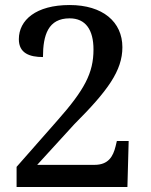

<svg xmlns="http://www.w3.org/2000/svg" viewBox="-20 -744 599 764"><path d="M46 0H487L492 -183H445L440 -162C430 -121 411 -88 356 -88H128L276 -250C409 -383 467 -463 467 -556C467 -657 389 -724 257 -724C123 -724 55 -664 55 -588C55 -532 98 -517 151 -517C151 -605 172 -671 257 -671C321 -671 352 -625 352 -547C352 -454 317 -387 207 -263L46 -80Z"/></svg>

Font: Noto Serif Malayalam Medium
Style: Regular
Weight: 500
Designer: Indian type Foundry, Jelle Bosma, Monotype Design Team
Foundry: Monotype Imaging Inc.
Version: Version 2.104